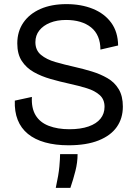

<svg xmlns="http://www.w3.org/2000/svg" viewBox="-20 -693 667 933"><path d="M313 13Q249 13 199 -1Q149 -15 115.5 -42.5Q82 -70 66 -110.5Q50 -151 52 -204L135 -222Q132 -168 153 -133Q174 -98 217 -81.5Q260 -65 317 -65Q372 -65 410.5 -78.5Q449 -92 468.5 -116.5Q488 -141 488 -174Q488 -210 464.5 -231Q441 -252 402.5 -264Q364 -276 318 -286Q272 -296 226.5 -309Q181 -322 144.5 -342.5Q108 -363 86 -396.5Q64 -430 64 -482Q64 -540 93.5 -583Q123 -626 176.5 -649.5Q230 -673 303 -673Q375 -673 431.5 -650Q488 -627 520.5 -582.5Q553 -538 554 -472L468 -452Q468 -487 456.5 -514.5Q445 -542 422.5 -560Q400 -578 369.5 -587Q339 -596 301 -596Q257 -596 223.5 -582.5Q190 -569 171 -545Q152 -521 152 -488Q152 -449 179 -426.5Q206 -404 249.5 -391.5Q293 -379 342 -368Q386 -358 427 -345.5Q468 -333 502.5 -313Q537 -293 557 -259.5Q577 -226 577 -175Q577 -118 547.5 -76Q518 -34 459 -10.5Q400 13 313 13ZM251 220Q265 156 268.5 116.5Q272 77 272 56H357Q357 96 346.5 137.5Q336 179 322 220Z"/></svg>

Font: Bricolage Grotesque 24pt
Style: Regular
Weight: 400
Designer: Mathieu Triay
Foundry: Atelier Triay
Version: Version 1.001;gftools[0.9.33.dev8+g029e19f]